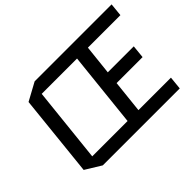

<svg xmlns="http://www.w3.org/2000/svg" viewBox="-131 -975 1249 1249"><g transform="rotate(-45 493.5 -350.0)"><path d="M648 -315 624 -90H923L914 0H206L97 -67L156 -633L279 -700H987L978 -610H679L657 -405H896L887 -315ZM254 -610 199 -90H524L579 -610Z"/></g></svg>

Font: Quantico
Style: Italic
Weight: 400
Italic angle: -12°
Designer: Matt Desmond
Foundry: MADtype
Version: Version 2.002